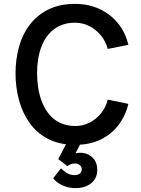

<svg xmlns="http://www.w3.org/2000/svg" viewBox="-20 -733 727 989"><path d="M368 13Q285 13 226.5 -18Q168 -49 131 -102Q94 -155 77 -220.5Q60 -286 60 -355Q60 -427 78 -492Q96 -557 134 -606.5Q172 -656 230 -684.5Q288 -713 367 -713Q437 -713 494 -686Q551 -659 589 -611.5Q627 -564 641 -502L535 -481Q525 -519 500.5 -549.5Q476 -580 441.5 -598Q407 -616 366 -616Q303 -616 259 -583Q215 -550 193 -491.5Q171 -433 171 -357Q171 -277 193.5 -215Q216 -153 260 -118.5Q304 -84 368 -84Q408 -84 442 -101.5Q476 -119 500.5 -149.5Q525 -180 535 -220L641 -198Q627 -137 590.5 -89Q554 -41 498 -14Q442 13 368 13ZM368 236Q332 236 301 221.5Q270 207 254 185L294 134Q302 143 321 156Q340 169 364 169Q379 169 390 162Q401 155 401 139Q401 125 390.5 117Q380 109 366 109Q352 109 342 114Q332 119 328 123L280 87L323 4H396L369 57Q398 50 423.5 58.5Q449 67 465 88Q481 109 481 142Q481 185 450 210.5Q419 236 368 236Z"/></svg>

Font: Inclusive Sans Medium
Style: Regular
Weight: 500
Designer: Olivia King
Foundry: Olivia King
Version: Version 2.004